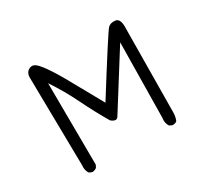

<svg xmlns="http://www.w3.org/2000/svg" viewBox="-157 -979 1314 1235"><g transform="rotate(-30 500.0 -361.0)"><path d="M205.1 31.2Q189.5 29.3 177.7 19.5Q162.1 -5.9 166 -41L156.2 -703.1Q159.2 -733.4 180.2 -746.6Q201.2 -759.8 222.2 -750.5Q243.2 -741.2 282.2 -686Q321.3 -630.9 378.9 -525.9Q436.5 -420.9 497.1 -313.5Q741.2 -703.1 761.2 -723.6Q781.2 -744.1 817.9 -738.8Q854.5 -733.4 849.6 -652.3Q843.8 -74.2 843.8 -42Q843.8 -9.8 832 17.6Q818.4 29.3 796.9 27.3L777.3 17.6Q759.8 -9.8 765.6 -46.9L773.4 -602.5L520.5 -200.2Q503.9 -168.9 465.8 -200.2Q407.2 -299.8 356.4 -404.3Q305.7 -508.8 240.2 -606.4L244.1 0L234.4 19.5Q220.7 29.3 205.1 31.2Z"/></g></svg>

Font: NaikaiFont
Style: Regular-Lite
Weight: 400
Version: Version 1.67